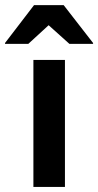

<svg xmlns="http://www.w3.org/2000/svg" viewBox="-69 -736 387 756"><path d="M62.5 0V-500H186.7V0ZM-49.2 -563.3V-566.7L65 -715.8H181.7L297.5 -566.7V-563.3H204.2L122.5 -636.7L42.5 -563.3Z"/></svg>

Font: Funnel Display SemiBold
Style: Regular
Weight: 600
Designer: NORD ID, Kristian Moeller
Foundry: Dicotype
Version: Version 1.000